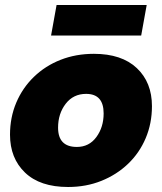

<svg xmlns="http://www.w3.org/2000/svg" viewBox="-20 -736 647 767"><path d="M355 -521Q466 -521 526.5 -464Q587 -407 587 -312Q587 -243 562 -184Q537 -125 491.5 -81.5Q446 -38 385 -13.5Q324 11 252 11Q140 11 80 -46.5Q20 -104 20 -198Q20 -267 45 -326Q70 -385 115.5 -429Q161 -473 222 -497Q283 -521 355 -521ZM287 -149Q336 -149 365 -188.5Q394 -228 394 -283Q394 -361 324 -361Q273 -361 242.5 -321.5Q212 -282 212 -226Q212 -149 287 -149ZM206 -716H566L544 -594H184Z"/></svg>

Font: Livvic Black
Style: Italic
Weight: 900
Italic angle: -10°
Designer: Jacques Le Bailly, Baron von Fonthausen
Version: Version 1.001; ttfautohint (v1.8.2)